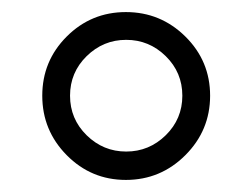

<svg xmlns="http://www.w3.org/2000/svg" viewBox="-20 -706 417 318"><path d="M90.5 -449Q50 -490 50 -547.5Q50 -605 90.5 -645.5Q131 -686 188.5 -686Q246 -686 287 -645.5Q328 -605 328 -547.5Q328 -490 287 -449Q246 -408 188.5 -408Q131 -408 90.5 -449ZM123.5 -613Q96 -586 96 -547.5Q96 -509 123.5 -482Q151 -455 189 -455Q227 -455 254.5 -482Q282 -509 282 -547.5Q282 -586 254.5 -613Q227 -640 189 -640Q151 -640 123.5 -613Z"/></svg>

Font: Sakbunderan
Style: Regular
Weight: 400
Version: Version 1.00